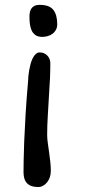

<svg xmlns="http://www.w3.org/2000/svg" viewBox="-20 -711 347 773"><path d="M150.4 -562.5Q133.3 -562.5 123 -569.6Q112.8 -576.7 107.4 -588.4Q102.1 -600.1 100.3 -614.7Q98.6 -629.4 98.6 -644.5Q98.6 -651.9 99.9 -659.9Q101.1 -668 105.2 -675Q109.4 -682.1 117.7 -686.8Q126 -691.4 140.1 -691.4Q179.2 -691.4 194.8 -671.1Q210.4 -650.9 210.4 -613.8Q210.4 -600.6 205.3 -591.1Q200.2 -581.5 191.7 -575.2Q183.1 -568.8 172.4 -565.7Q161.6 -562.5 150.4 -562.5ZM74.7 -17.1Q74.7 -33.7 75.2 -64.2Q75.7 -94.7 77.4 -140.1Q79.1 -185.5 82.8 -247.1Q86.4 -308.6 93.3 -387.2Q93.3 -393.6 94.2 -404.3Q95.2 -415 97.4 -427.7Q99.6 -440.4 103 -453.1Q106.4 -465.8 111.6 -476.3Q116.7 -486.8 123.8 -493.4Q130.9 -500 140.1 -500Q149.9 -500 157.7 -496.3Q165.5 -492.7 171.1 -486.6Q176.8 -480.5 179.7 -472.7Q182.6 -464.8 182.6 -457Q182.6 -427.7 181.2 -394.8Q179.7 -361.8 177.2 -326.7Q174.8 -285.2 172.4 -244.6Q169.9 -204.1 169.9 -168.5Q169.9 -151.4 172.9 -131.8Q175.8 -112.3 178.2 -94.2Q180.7 -76.7 182.6 -58.6Q184.6 -40.5 184.6 -22.5Q184.6 -9.3 180.7 2.4Q176.8 14.2 169.7 22.9Q162.6 31.7 153.3 36.9Q144 42 133.3 42Q74.7 42 74.7 -17.1Z"/></svg>

Font: Short Stack
Style: Regular
Weight: 400
Designer: James Grieshaber
Foundry: James Grieshaber
Version: Version 1.002